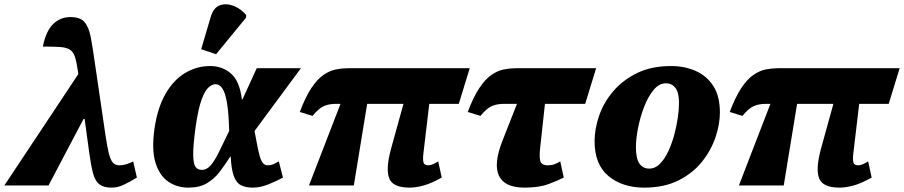

<svg xmlns="http://www.w3.org/2000/svg" viewBox="-50 -848 4134 878"><path d="M-30 0 308 -509 306 -524Q300 -566 292.5 -588.5Q285 -611 269.5 -621Q254 -631 225 -633Q196 -635 146 -635Q160 -706 193 -738Q226 -770 272 -770Q316 -770 336 -747.5Q356 -725 365 -678Q374 -631 384 -559L432 -232Q440 -178 447.5 -147.5Q455 -117 466 -104.5Q477 -92 496 -92Q512 -92 529.5 -97.5Q547 -103 559 -110L576 -36Q540 -14 513.5 -2Q487 10 461 10Q424 10 404.5 -5Q385 -20 375.5 -55.5Q366 -91 358 -150L337 -304H332L172 0Z M811 10Q760 10 720 -17Q680 -44 661.5 -102.5Q643 -161 656 -257Q670 -355 707 -419Q744 -483 797 -514.5Q850 -546 911 -546Q967 -546 1006.5 -511.5Q1046 -477 1056 -394H1059L1124 -536H1326L1114 -249Q1128 -168 1139 -130Q1150 -92 1174 -92Q1188 -92 1198.5 -96.5Q1209 -101 1225 -110L1244 -36Q1215 -20 1177.5 -5Q1140 10 1106 10Q1076 10 1054 0Q1032 -10 1020 -40.5Q1008 -71 1005 -132H1003Q980 -96 955.5 -63.5Q931 -31 897 -10.5Q863 10 811 10ZM872 -71Q896 -71 914.5 -93Q933 -115 952.5 -155.5Q972 -196 998 -249Q996 -331 988 -377.5Q980 -424 967 -443.5Q954 -463 935 -463Q921 -463 904 -448.5Q887 -434 871.5 -391.5Q856 -349 844 -264Q833 -181 833.5 -139.5Q834 -98 844.5 -84.5Q855 -71 872 -71ZM938 -600 870 -623 914 -772Q927 -814 956 -824Q985 -834 1018.5 -821Q1052 -808 1076 -779L1075 -767Z M1363 0 1507 -373H1484Q1455 -373 1431.5 -363Q1408 -353 1379 -318L1321 -336Q1347 -405 1374 -445.5Q1401 -486 1429.5 -505.5Q1458 -525 1486 -530.5Q1514 -536 1541 -536H2098L2048 -373H1913L1886 -145Q1883 -119 1886.5 -105.5Q1890 -92 1909 -92Q1919 -92 1931 -97.5Q1943 -103 1954 -110L1970 -36Q1922 -9 1886.5 0.5Q1851 10 1823 10Q1747 10 1730 -32Q1713 -74 1738 -167L1795 -373H1629L1568 0Z M2349 10Q2257 10 2231.5 -44.5Q2206 -99 2248 -205L2314 -373H2252Q2223 -373 2199.5 -363Q2176 -353 2147 -318L2089 -336Q2115 -405 2142 -445.5Q2169 -486 2197.5 -505.5Q2226 -525 2254 -530.5Q2282 -536 2309 -536H2676L2626 -373H2442L2421 -180Q2415 -133 2420.5 -112.5Q2426 -92 2455 -92Q2472 -92 2485.5 -97Q2499 -102 2512 -110L2528 -36Q2503 -23 2459 -6.5Q2415 10 2349 10Z M2896 10Q2796 10 2732.5 -43Q2669 -96 2669 -202Q2669 -259 2690 -319.5Q2711 -380 2754.5 -431Q2798 -482 2863.5 -514Q2929 -546 3019 -546Q3080 -546 3130.5 -524Q3181 -502 3211.5 -455.5Q3242 -409 3242 -334Q3242 -279 3221.5 -219Q3201 -159 3159 -107Q3117 -55 3051.5 -22.5Q2986 10 2896 10ZM2919 -77Q2946 -77 2967.5 -98.5Q2989 -120 3005.5 -155Q3022 -190 3033 -230.5Q3044 -271 3049.5 -309.5Q3055 -348 3055 -377Q3055 -424 3039 -445.5Q3023 -467 2995 -467Q2964 -467 2939 -437Q2914 -407 2896 -360.5Q2878 -314 2868 -264Q2858 -214 2858 -174Q2858 -123 2874 -100Q2890 -77 2919 -77Z M3329 0 3473 -373H3450Q3421 -373 3397.5 -363Q3374 -353 3345 -318L3287 -336Q3313 -405 3340 -445.5Q3367 -486 3395.5 -505.5Q3424 -525 3452 -530.5Q3480 -536 3507 -536H4064L4014 -373H3879L3852 -145Q3849 -119 3852.5 -105.5Q3856 -92 3875 -92Q3885 -92 3897 -97.5Q3909 -103 3920 -110L3936 -36Q3888 -9 3852.5 0.5Q3817 10 3789 10Q3713 10 3696 -32Q3679 -74 3704 -167L3761 -373H3595L3534 0Z"/></svg>

Font: Noto Serif Black
Style: Italic
Weight: 900
Italic angle: -12°
Designer: Monotype Design Team
Foundry: Monotype Imaging Inc.
Version: Version 2.013